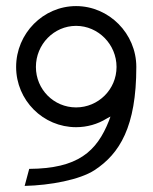

<svg xmlns="http://www.w3.org/2000/svg" viewBox="-20 -605 502 631"><path d="M33 -385C33 -275 122 -187 230 -187C266 -187 301 -197 330 -215L343 -222L338 -208C298 -107 236 -51 76 -50L61 6C145 4 242 -14 291 -46C373 -100 428 -188 428 -385C428 -495 338 -585 230 -585C122 -585 33 -495 33 -385ZM98 -385C98 -459 157 -520 230 -520C303 -520 363 -459 363 -385C363 -311 303 -252 230 -252C157 -252 98 -311 98 -385Z"/></svg>

Font: Charger Sport
Style: Lit
Weight: 300
Designer: Jasper
Foundry: Cannot Into Space Fonts
Version: Version 1.1